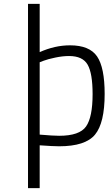

<svg xmlns="http://www.w3.org/2000/svg" viewBox="-20 -742 578 987"><path d="M284 -44Q389 -44 422.5 -92Q456 -140 456 -258Q456 -365 430.5 -409.5Q405 -454 335 -454Q302 -454 264 -446Q226 -438 205 -430L184 -422V-50Q254 -44 284 -44ZM340 -509Q440 -509 479 -452Q518 -395 518 -259Q518 -110 468.5 -50Q419 10 284 10Q254 10 184 5V225H124V-722H184V-474Q262 -509 340 -509Z"/></svg>

Font: TypoPRO Titillium Text
Style: 250 wt
Weight: 300
Designer: Accademia di Belle Arti di Urbino and others
Foundry: Accademia di Belle Arti di Urbino and others.
Version: Version 25.000